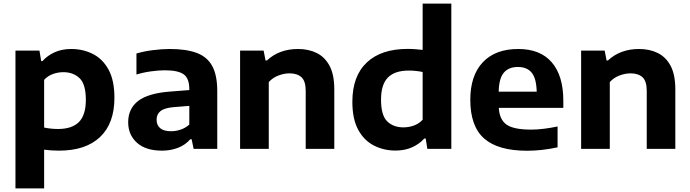

<svg xmlns="http://www.w3.org/2000/svg" viewBox="-20 -828 3838 1068"><path d="M66 220V-546.5H199.5L209 -488.5H216.5Q243.5 -519 284 -537.2Q324.5 -555.5 376 -555.5Q441.5 -555.5 496.2 -528Q551 -500.5 583.8 -440.8Q616.5 -381 616.5 -284Q616.5 -141.5 536.5 -65.8Q456.5 10 308 10Q286 10 264.8 8.5Q243.5 7 225.5 4.5V220ZM302.5 -110.5Q380.5 -110.5 419 -149.2Q457.5 -188 457.5 -272.5Q457.5 -360 422.5 -393.2Q387.5 -426.5 332 -426.5Q303 -426.5 274.8 -416.5Q246.5 -406.5 225.5 -384V-118.5Q241 -115 261.5 -112.8Q282 -110.5 302.5 -110.5Z M881.5 10Q790.5 10 741.8 -34Q693 -78 693 -148Q693 -224 749.2 -267Q805.5 -310 930.5 -319L1033 -327V-332.5Q1033 -392 1001.8 -414.5Q970.5 -437 897 -437Q863.5 -437 820.8 -431.2Q778 -425.5 739 -413.5V-530.5Q781.5 -543 831.5 -549.2Q881.5 -555.5 924.5 -555.5Q1015.5 -555.5 1074 -533.8Q1132.5 -512 1160.5 -460.8Q1188.5 -409.5 1188.5 -321V0H1057L1046 -53.5H1038.5Q1011 -21.5 970 -5.8Q929 10 881.5 10ZM851 -162Q851 -132 871 -115Q891 -98 931.5 -98Q957.5 -98 984.2 -106.8Q1011 -115.5 1033 -135V-239L945.5 -232Q894.5 -227.5 872.8 -210Q851 -192.5 851 -162Z M1315.5 0V-546.5H1446.5L1457 -491.5H1464.5Q1533 -555.5 1638 -555.5Q1697 -555.5 1742.5 -532.8Q1788 -510 1813.8 -460.8Q1839.5 -411.5 1839.5 -331V0H1680.5V-322Q1680.5 -377 1656.8 -398.5Q1633 -420 1591 -420Q1560.5 -420 1528.8 -408Q1497 -396 1475 -371.5V0Z M2180.5 9.5Q2114.5 9.5 2059.8 -18.5Q2005 -46.5 1972.5 -106.2Q1940 -166 1940 -262Q1940 -404.5 2020 -480.2Q2100 -556 2248.5 -556Q2270.5 -556 2291.8 -554.2Q2313 -552.5 2331 -550.5V-808H2490.5V0H2357L2348 -57.5H2340Q2313 -27 2272.5 -8.8Q2232 9.5 2180.5 9.5ZM2224.5 -119.5Q2253.5 -119.5 2281.8 -129.5Q2310 -139.5 2331 -162V-427.5Q2315.5 -431 2295 -433.2Q2274.5 -435.5 2254 -435.5Q2176 -435.5 2137.8 -396.8Q2099.5 -358 2099.5 -273.5Q2099.5 -186.5 2133.8 -153Q2168 -119.5 2224.5 -119.5Z M2912 10.5Q2750.5 10.5 2673.2 -57.5Q2596 -125.5 2596 -273Q2596 -407.5 2665.5 -481.5Q2735 -555.5 2863 -555.5Q2985.5 -555.5 3049.5 -481Q3113.5 -406.5 3113.5 -268V-228H2754.5Q2758.5 -162 2798.2 -134.5Q2838 -107 2935 -107Q2968.5 -107 3006.2 -111.8Q3044 -116.5 3081.5 -124.5V-8.5Q3035 1.5 2993.2 6Q2951.5 10.5 2912 10.5ZM2860.5 -455.5Q2810 -455.5 2782.8 -424Q2755.5 -392.5 2754 -318H2965.5Q2963.5 -392 2937.5 -423.8Q2911.5 -455.5 2860.5 -455.5Z M3212.5 0V-546.5H3343.5L3354 -491.5H3361.5Q3430 -555.5 3535 -555.5Q3594 -555.5 3639.5 -532.8Q3685 -510 3710.8 -460.8Q3736.5 -411.5 3736.5 -331V0H3577.5V-322Q3577.5 -377 3553.8 -398.5Q3530 -420 3488 -420Q3457.5 -420 3425.8 -408Q3394 -396 3372 -371.5V0Z"/></svg>

Font: Encode Sans Semi Expanded
Style: Bold
Weight: 700
Width: 6
Designer: Multiple Designers
Foundry: Impallari Type
Version: Version 3.000; ttfautohint (v1.8.3) -l 8 -r 50 -G 200 -x 14 